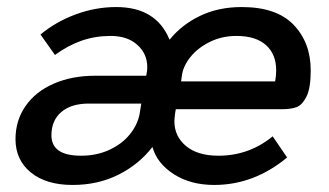

<svg xmlns="http://www.w3.org/2000/svg" viewBox="-20 -515 934 545"><path d="M24 -120Q24 -173 52.5 -214Q81 -255 132.5 -277.5Q184 -300 250 -300H395L397 -311Q398 -316 398 -325Q398 -362 370 -387.5Q342 -413 294 -413Q250 -413 211.5 -399.5Q173 -386 136 -359L95 -417Q138 -453 194.5 -474Q251 -495 310 -495Q423 -495 461 -403H462Q496 -445 548 -470Q600 -495 666 -495Q765 -495 813.5 -444.5Q862 -394 862 -315Q862 -265 850 -241Q838 -217 822 -211Q806 -205 782 -205H479L477 -193Q475 -177 475 -171Q475 -128 508 -100.5Q541 -73 600 -73Q687 -73 754 -128L795 -68Q701 10 588 10Q521 10 473.5 -20.5Q426 -51 413 -97H412Q374 -48 316 -19Q258 10 186 10Q111 10 67.5 -25.5Q24 -61 24 -120ZM761 -284Q764 -301 764 -315Q764 -361 735 -387Q706 -413 651 -413Q610 -413 575.5 -396Q541 -379 520 -352.5Q499 -326 496 -298L494 -284ZM376 -190 381 -221H232Q182 -221 154 -197Q126 -173 126 -131Q126 -73 210 -73Q254 -73 290 -89.5Q326 -106 348 -133Q370 -160 376 -190Z"/></svg>

Font: Niramit Medium
Style: Italic
Weight: 500
Italic angle: -10°
Designer: Katatrad Aksorn Co.,Ltd.
Foundry: Cadson Demak Co.,Ltd.
Version: Version 1.000; ttfautohint (v1.6)